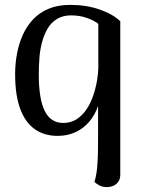

<svg xmlns="http://www.w3.org/2000/svg" viewBox="-20 -543 582 787"><path d="M419 224Q400 224 387.5 217Q375 210 367 203Q375 177 378 146Q381 115 381.5 80.5Q382 46 382 13V-109Q370 -73 346.5 -45Q323 -17 290 -1.5Q257 14 216 14Q163 14 124 -12.5Q85 -39 63.5 -95Q42 -151 42 -240Q42 -281 49.5 -322Q57 -363 73 -399Q89 -435 115 -463Q141 -491 179 -507Q217 -523 268 -523Q334 -523 388.5 -504Q443 -485 473 -456V174Q473 196 458.5 209.5Q444 223 419 224ZM239 -39Q270 -39 293.5 -54Q317 -69 334 -94Q351 -119 361.5 -149.5Q372 -180 377.5 -211.5Q383 -243 383 -270V-445Q368 -458 337.5 -469Q307 -480 272 -480Q238 -480 214 -465.5Q190 -451 175.5 -426.5Q161 -402 152.5 -370.5Q144 -339 141.5 -304.5Q139 -270 139 -237Q139 -137 163.5 -88Q188 -39 239 -39Z"/></svg>

Font: Arima Medium
Style: Regular
Weight: 500
Designer: Joana Correia and Natanael Gama
Foundry: NDISCOVER
Version: Version 1.101;gftools[0.9.23]